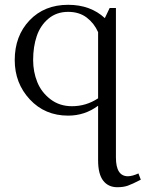

<svg xmlns="http://www.w3.org/2000/svg" viewBox="-20 -472 603 795"><path d="M41 -223.1Q41 -323.2 102.3 -387.7Q163.6 -452.1 262.2 -452.1Q354.5 -452.1 414.1 -397L434.1 -439H460V180.2Q460 257.8 509.8 257.8Q527.3 257.8 553.2 246.1L563 272Q527.3 290.5 509 296.9Q490.7 303.2 465.8 303.2Q428.2 303.2 407.2 275.9Q386.2 248.5 386.2 191.9V-34.2Q331.1 6.8 262.2 6.8Q166 6.8 103.5 -60.3Q41 -127.4 41 -223.1ZM117.2 -223.1Q117.2 -174.8 134.3 -132.3Q151.4 -89.8 189 -61Q226.6 -32.2 277.8 -32.2Q336.9 -32.2 386.2 -64.9V-338.9Q370.1 -375.5 339.1 -399.2Q308.1 -422.9 262.2 -422.9Q214.4 -422.9 180.9 -395Q147.5 -367.2 132.3 -323Q117.2 -278.8 117.2 -223.1Z"/></svg>

Font: Dihjauti S
Style: Regular
Weight: 400
Designer: T. Christopher White
Version: Version 3.0.0